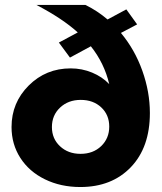

<svg xmlns="http://www.w3.org/2000/svg" viewBox="-20 -750 657 780"><path d="M471.2 -616.2Q527.8 -548.3 558.3 -462.4Q588.9 -376.5 588.9 -291Q588.9 -151.4 511.5 -70.8Q434.1 9.8 306.2 9.8Q226.6 9.8 162.6 -21.5Q98.6 -52.7 62.7 -108.4Q26.9 -164.1 26.9 -233.9Q26.9 -333 96.7 -402.6Q166.5 -472.2 267.1 -472.2Q313 -472.2 354.2 -455.1Q395.5 -438 423.8 -408.2Q403.8 -493.2 349.1 -562L264.2 -516.1L219.2 -577.1L295.9 -618.2Q234.4 -674.3 127.9 -730H327.1Q375 -706.5 417 -670.9L493.2 -711.9L537.1 -650.9ZM307.1 -125Q358.4 -125 391.1 -156.5Q423.8 -188 423.8 -235.8Q423.8 -283.2 391.4 -313.7Q358.9 -344.2 308.1 -344.2Q257.3 -344.2 224.1 -313Q190.9 -281.7 190.9 -233.9Q190.9 -186.5 223.9 -155.8Q256.8 -125 307.1 -125Z"/></svg>

Font: Rawline ExtraBold
Style: Regular
Weight: 800
Designer: Matt McInerney, Pablo Impallari, Rodrigo Fuenzalida
Foundry: Matt McInerney, Pablo Impallari, Rodrigo Fuenzalida
Version: Version 4.020;PS 004.020;hotconv 1.0.88;makeotf.lib2.5.64775